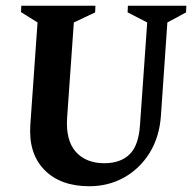

<svg xmlns="http://www.w3.org/2000/svg" viewBox="-20 -632 667 667"><path d="M290.4 15Q189.9 15 134.1 -42Q78.4 -99 85.4 -199L110.4 -554L53 -589.9L54 -612H311.5L310.5 -588.9L236.5 -554L213.1 -222.2Q208.1 -144.2 243.4 -104.6Q278.6 -65 342.5 -65Q398.7 -65 430.4 -96.1Q462 -127.1 466.4 -198.9L491.4 -554L423.3 -589L424.3 -612H627.4L626.4 -588.9L561.4 -554L539.2 -232Q534.2 -156.2 499.7 -100.8Q465.1 -45.4 410.7 -15.2Q356.4 15 290.4 15Z"/></svg>

Font: Ancizar Serif Light
Style: Italic
Weight: 300
Italic angle: -4°
Designer: Cesar Puertas, Viviana Monsalve, Julian Moncada, Julian Prieto, Jose Castro, Felipe Aragon, Mariel Hernandez, Sara Alarc
Version: Version 8.100